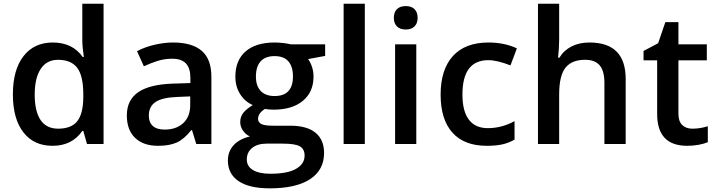

<svg xmlns="http://www.w3.org/2000/svg" viewBox="-20 -780 3880 1040"><path d="M264.2 9.8Q163.1 9.8 106.4 -63.5Q49.8 -136.7 49.8 -269Q49.8 -401.9 107.2 -475.8Q164.6 -549.8 266.1 -549.8Q372.6 -549.8 428.2 -471.2H434.1Q425.8 -529.3 425.8 -563V-759.8H541V0H451.2L431.2 -70.8H425.8Q370.6 9.8 264.2 9.8ZM294.9 -83Q365.7 -83 397.9 -122.8Q430.2 -162.6 431.2 -252V-268.1Q431.2 -370.1 397.9 -413.1Q364.7 -456.1 293.9 -456.1Q233.4 -456.1 200.7 -407Q168 -357.9 168 -267.1Q168 -177.2 199.7 -130.1Q231.4 -83 294.9 -83Z M1043 0 1020 -75.2H1016.1Q977.1 -25.9 937.5 -8.1Q897.9 9.8 835.9 9.8Q756.3 9.8 711.7 -33.2Q667 -76.2 667 -154.8Q667 -238.3 729 -280.8Q791 -323.2 918 -327.1L1011.2 -330.1V-358.9Q1011.2 -410.6 987.1 -436.3Q962.9 -461.9 912.1 -461.9Q870.6 -461.9 832.5 -449.7Q794.4 -437.5 759.3 -420.9L722.2 -502.9Q766.1 -525.9 818.4 -537.8Q870.6 -549.8 917 -549.8Q1020 -549.8 1072.5 -504.9Q1125 -460 1125 -363.8V0ZM872.1 -78.1Q934.6 -78.1 972.4 -113Q1010.3 -147.9 1010.3 -210.9V-257.8L940.9 -254.9Q859.9 -252 823 -227.8Q786.1 -203.6 786.1 -153.8Q786.1 -117.7 807.6 -97.9Q829.1 -78.1 872.1 -78.1Z M1741.2 -540V-477.1L1648.9 -460Q1661.6 -442.9 1669.9 -418Q1678.2 -393.1 1678.2 -365.2Q1678.2 -281.7 1620.6 -233.9Q1563 -186 1461.9 -186Q1436 -186 1415 -189.9Q1377.9 -167 1377.9 -136.2Q1377.9 -117.7 1395.3 -108.4Q1412.6 -99.1 1459 -99.1H1553.2Q1642.6 -99.1 1689 -61Q1735.4 -22.9 1735.4 48.8Q1735.4 140.6 1659.7 190.4Q1584 240.2 1440.9 240.2Q1330.6 240.2 1272.5 201.2Q1214.4 162.1 1214.4 89.8Q1214.4 40 1245.8 6.1Q1277.3 -27.8 1334 -41Q1311 -50.8 1296.1 -72.5Q1281.2 -94.2 1281.2 -118.2Q1281.2 -148.4 1298.3 -169.4Q1315.4 -190.4 1349.1 -210.9Q1307.1 -229 1281 -269.8Q1254.9 -310.5 1254.9 -365.2Q1254.9 -453.1 1310.3 -501.5Q1365.7 -549.8 1468.3 -549.8Q1491.2 -549.8 1516.4 -546.6Q1541.5 -543.5 1554.2 -540ZM1316.9 84Q1316.9 121.1 1350.3 141.1Q1383.8 161.1 1444.3 161.1Q1538.1 161.1 1584 134.3Q1629.9 107.4 1629.9 63Q1629.9 27.8 1604.7 12.9Q1579.6 -2 1511.2 -2H1424.3Q1375 -2 1345.9 21.2Q1316.9 44.4 1316.9 84ZM1366.2 -365.2Q1366.2 -314.5 1392.3 -287.1Q1418.5 -259.8 1467.3 -259.8Q1566.9 -259.8 1566.9 -366.2Q1566.9 -418.9 1542.2 -447.5Q1517.6 -476.1 1467.3 -476.1Q1417.5 -476.1 1391.8 -447.8Q1366.2 -419.4 1366.2 -365.2Z M1956.1 0H1841.3V-759.8H1956.1Z M2234.9 0H2120.1V-540H2234.9ZM2113.3 -683.1Q2113.3 -713.9 2130.1 -730.5Q2147 -747.1 2178.2 -747.1Q2208.5 -747.1 2225.3 -730.5Q2242.2 -713.9 2242.2 -683.1Q2242.2 -653.8 2225.3 -637Q2208.5 -620.1 2178.2 -620.1Q2147 -620.1 2130.1 -637Q2113.3 -653.8 2113.3 -683.1Z M2616.7 9.8Q2494.1 9.8 2430.4 -61.8Q2366.7 -133.3 2366.7 -267.1Q2366.7 -403.3 2433.3 -476.6Q2500 -549.8 2626 -549.8Q2711.4 -549.8 2779.8 -518.1L2745.1 -425.8Q2672.4 -454.1 2625 -454.1Q2484.9 -454.1 2484.9 -268.1Q2484.9 -177.2 2519.8 -131.6Q2554.7 -85.9 2622.1 -85.9Q2698.7 -85.9 2767.1 -124V-23.9Q2736.3 -5.9 2701.4 2Q2666.5 9.8 2616.7 9.8Z M3369.1 0H3253.9V-332Q3253.9 -394.5 3228.8 -425.3Q3203.6 -456.1 3148.9 -456.1Q3076.7 -456.1 3042.7 -412.8Q3008.8 -369.6 3008.8 -268.1V0H2894V-759.8H3008.8V-566.9Q3008.8 -520.5 3002.9 -467.8H3010.3Q3033.7 -506.8 3075.4 -528.3Q3117.2 -549.8 3172.9 -549.8Q3369.1 -549.8 3369.1 -352.1Z M3730 -83Q3772 -83 3814 -96.2V-9.8Q3794.9 -1.5 3764.9 4.2Q3734.9 9.8 3702.6 9.8Q3539.6 9.8 3539.6 -162.1V-453.1H3465.8V-503.9L3544.9 -545.9L3584 -660.2H3654.8V-540H3808.6V-453.1H3654.8V-164.1Q3654.8 -122.6 3675.5 -102.8Q3696.3 -83 3730 -83Z"/></svg>

Font: f1_31487          
Style: Regular
Weight: 600
Foundry: Ascender Corporation
Version: Version 1.10